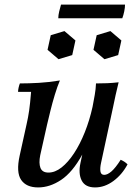

<svg xmlns="http://www.w3.org/2000/svg" viewBox="-20 -805 601 840"><path d="M147 15Q95 15 72.5 -18Q50 -51 66 -124L96 -260Q103 -290 107.5 -321.5Q112 -353 116 -403H59Q59 -411 61.5 -422Q64 -433 67 -440Q106 -440 150 -442.5Q194 -445 242 -453Q231 -427 220 -391Q209 -355 200.5 -320Q192 -285 186 -260L156 -126Q149 -91 157 -70.5Q165 -50 192 -50Q221 -50 249.5 -72.5Q278 -95 304 -134.5Q330 -174 351 -226.5Q372 -279 385 -338H411Q382 -205 339.5 -128Q297 -51 247.5 -18Q198 15 147 15ZM396 15Q353 15 337.5 -15Q322 -45 332 -92L385 -338Q390 -364 394.5 -389.5Q399 -415 400 -440Q426 -440 449.5 -441Q473 -442 499 -445Q492 -416 486 -390Q480 -364 475 -338L422 -92Q417 -69 419.5 -54.5Q422 -40 436 -40Q450 -40 467.5 -55Q485 -70 508 -106Q517 -102 524 -97.5Q531 -93 538 -86Q514 -41 476 -13Q438 15 396 15ZM262 -669 310 -628 296 -564 236 -546 188 -587 202 -651ZM463 -669 511 -628 497 -564 437 -546 389 -587 403 -651ZM515 -725H235Q235 -738 239 -755Q243 -772 247 -785H527Q527 -772 523.5 -755Q520 -738 515 -725Z"/></svg>

Font: Poltawski Nowy
Style: Italic
Weight: 400
Italic angle: -12°
Designer: Adam Pótawski, Mateusz Machalski, Borys Kosmynka, Ania Wieluska
Foundry: Capitalics.wtf
Version: Version 1.001;gftools[0.9.25]